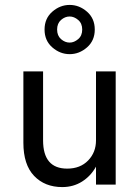

<svg xmlns="http://www.w3.org/2000/svg" viewBox="-20 -750 565 780"><path d="M161 -630Q161 -675 192.5 -702.5Q224 -730 263 -730Q302 -730 333.5 -702.5Q365 -675 365 -630Q365 -585 333.5 -557.5Q302 -530 263 -530Q224 -530 192.5 -557.5Q161 -585 161 -630ZM212 -630Q212 -605 228 -591Q244 -577 263 -577Q281 -577 297.5 -591Q314 -605 314 -630Q314 -655 297.5 -669Q281 -683 263 -683Q244 -683 228 -669Q212 -655 212 -630ZM155 -180Q155 -65 253 -65Q306 -65 338 -98Q370 -131 370 -180V-460H450V0H370V-73Q349 -35 313.5 -12.5Q278 10 233 10Q162 10 118.5 -35.5Q75 -81 75 -170V-460H155Z"/></svg>

Font: Jost*
Style: Regular
Weight: 400
Version: Version 3.7